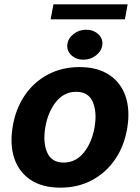

<svg xmlns="http://www.w3.org/2000/svg" viewBox="-20 -866 654 897"><path d="M262.1 10.7Q178.6 10.7 124.1 -25Q69.6 -60.7 47.4 -124.6Q25.2 -188.6 39.1 -273.1Q52.6 -356.9 95.2 -419.7Q137.8 -482.6 203.5 -517.6Q269.2 -552.6 351.6 -552.6Q434.7 -552.6 489.3 -516.9Q544 -481.2 566.2 -417.3Q588.4 -353.3 574.6 -268.5Q561.1 -185 518.3 -122.2Q475.5 -59.3 410 -24.3Q344.5 10.7 262.1 10.7ZM277.3 -106.5Q334.5 -106.5 372.3 -154.1Q410.2 -201.7 422.2 -273.8Q433.6 -344.5 413 -390.8Q392.4 -437.1 336.3 -437.1Q278.8 -437.1 240.9 -389.2Q203.1 -341.3 191.4 -269.2Q180 -198.9 200.8 -152.7Q221.6 -106.5 277.3 -106.5ZM369.3 -587.1Q335.9 -587.1 313.9 -607.6Q291.9 -628.1 294.4 -657.1Q297.2 -686 323 -706.6Q348.7 -727.1 382.1 -727.1Q416.2 -727.1 438.7 -706.6Q461.3 -686 458.1 -657.1Q454.9 -628.1 429.2 -607.6Q403.4 -587.1 369.3 -587.1ZM576.3 -845.9 563.6 -775.7H216.6L229.8 -845.9Z"/></svg>

Font: Inter UI
Style: Bold Italic
Weight: 700
Italic angle: 9.39999°
Designer: Rasmus Andersson
Foundry: rsms
Version: 3.2;8d6f07862